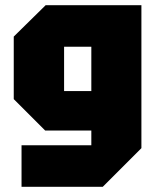

<svg xmlns="http://www.w3.org/2000/svg" viewBox="-20 -580 603 740"><path d="M63 140V-20H332V-77H154L33 -198V-439L156 -560H525V-9L376 140ZM227 -400V-229H332V-400Z"/></svg>

Font: Tektur SemiCondensed ExtraBold
Style: Regular
Weight: 800
Width: 4
Designer: Adam Jagosz
Foundry: Adam Jagosz
Version: Version 1.005;gftools[0.9.30]